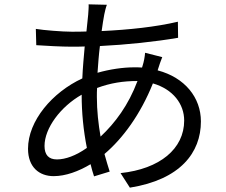

<svg xmlns="http://www.w3.org/2000/svg" viewBox="-20 -814 1040 884"><path d="M472 -792 388 -794C389 -782 387 -764 386 -746C384 -724 381 -698 378 -669C355 -668 333 -668 310 -668C267 -668 180 -675 145 -681L147 -606C188 -603 266 -599 309 -599C329 -599 349 -599 370 -600C366 -553 361 -503 359 -453C221 -389 109 -258 109 -129C109 -44 161 -3 227 -3C282 -3 342 -25 397 -58C402 -38 407 -19 413 -2L485 -24C477 -49 469 -76 461 -105C546 -177 627 -288 684 -430C777 -403 828 -335 828 -259C828 -129 716 -36 535 -17L578 50C810 13 905 -111 905 -255C905 -365 831 -457 706 -490C706 -492 707 -493 707 -494C712 -510 721 -537 727 -551L648 -571C647 -554 642 -528 637 -513C636 -509 635 -506 634 -503C622 -504 610 -504 597 -504C546 -504 485 -495 429 -479C432 -521 435 -563 440 -602C562 -608 695 -622 800 -640L799 -714C697 -690 575 -677 448 -671C452 -700 456 -726 460 -747C463 -761 467 -779 472 -792ZM426 -368C426 -382 426 -395 427 -409C489 -432 547 -441 613 -441C571 -329 510 -248 443 -185C433 -243 426 -304 426 -368ZM185 -142C185 -224 259 -323 356 -378C356 -295 364 -214 380 -133C329 -97 281 -80 242 -80C204 -80 185 -101 185 -142Z"/></svg>

Font: DAIFUKU Sans JP
Style: Regular
Weight: 400
Designer: Original font ‘Source Han Sans JP’ : Ryoko NISHIZUKA  (kana, bopomofo & ideographs); Paul D. Hunt (Latin, Greek & Cyrill
Foundry: Daifuku
Version: Version 1.001